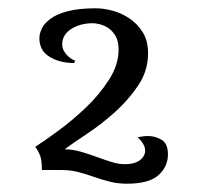

<svg xmlns="http://www.w3.org/2000/svg" viewBox="-20 -878 479 463"><path d="M136 -518Q154 -518 173.5 -512.5Q193 -507 212 -500Q231 -493 248.5 -487.5Q266 -482 281 -482Q304 -482 317 -491.5Q330 -501 330 -515Q330 -530 312 -547Q317 -548 323.5 -549Q330 -550 337 -550Q354 -550 369.5 -541Q385 -532 385 -506Q385 -476 362 -455.5Q339 -435 286 -435Q264 -435 244.5 -440Q225 -445 206.5 -451.5Q188 -458 169 -463Q150 -468 129 -468H81Q81 -491 77 -502Q73 -513 65 -524Q87 -538 121 -563Q155 -588 187.5 -619Q220 -650 243 -686Q266 -722 266 -758Q266 -779 258.5 -791.5Q251 -804 241 -810.5Q231 -817 220.5 -819.5Q210 -822 205 -822Q173 -822 151.5 -808Q130 -794 130 -771Q130 -762 134.5 -754.5Q139 -747 144 -742.5Q149 -738 154 -735Q159 -732 161 -732L159 -726Q124 -726 99.5 -741Q75 -756 75 -786Q75 -797 81 -809.5Q87 -822 102 -833Q117 -844 143.5 -851Q170 -858 211 -858Q229 -858 250.5 -852.5Q272 -847 291.5 -834Q311 -821 324 -800.5Q337 -780 337 -749Q337 -707 313 -671.5Q289 -636 256.5 -607Q224 -578 190 -555.5Q156 -533 136 -518Z"/></svg>

Font: Milonga
Style: Regular
Weight: 400
Designer: Pablo Impallari, Brenda Gallo, Rodrigo Fuenzalida
Foundry: Pablo Impallari, Brenda Gallo, Rodrigo Fuenzalida
Version: Version 1.000; ttfautohint (v0.93) -l 8 -r 50 -G 200 -x 14 -